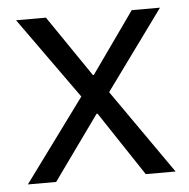

<svg xmlns="http://www.w3.org/2000/svg" viewBox="-43 -559 593 602"><g transform="rotate(-5 253.5 -258.0)"><path d="M21 0 212 -260 29 -516H123L254 -324H257L393 -516H482L300 -266L486 0H392L258 -202H255L110 0Z"/></g></svg>

Font: IBM Plex Sans Hebrew
Style: Regular
Weight: 400
Designer: Mike Abbink, Paul van der Laan, Pieter van Rosmalen, Yanek Iontef
Foundry: Bold Monday
Version: Version 1.2